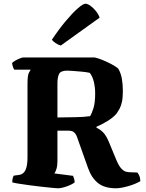

<svg xmlns="http://www.w3.org/2000/svg" viewBox="-20 -1013 785 1033"><path d="M291 0Q284 0 259.5 -2.5Q235 -5 202.5 -8.5Q170 -12 137.5 -16.5Q105 -21 79.5 -25Q54 -29 46 -32Q46 -55 54 -68L83 -72Q106 -75 117 -98Q128 -121 128 -168V-563Q128 -610 136.5 -623.5Q145 -637 145 -638H57Q53 -643 49.5 -653.5Q46 -664 45 -674Q50 -680 62.5 -687Q75 -694 87.5 -699Q100 -704 106 -704H489Q508 -700 533.5 -689.5Q559 -679 582 -666.5Q605 -654 616 -644Q630 -621 635.5 -590Q641 -559 641 -524Q641 -487 636 -464.5Q631 -442 623.5 -428.5Q616 -415 608 -403Q591 -382 558.5 -362Q526 -342 499 -331V-326Q522 -315 537.5 -298Q553 -281 568 -244L604 -157Q618 -122 632 -107Q646 -92 659 -89Q672 -86 686 -86L718 -85Q723 -82 729 -68.5Q735 -55 735 -38Q705 -21 666.5 -10.5Q628 0 604 0Q543 0 508 -27.5Q473 -55 454 -108L394 -277Q388 -293 378 -301.5Q368 -310 347 -310H289V-145Q289 -121 283.5 -103.5Q278 -86 272 -80L373 -67Q375 -62 378 -53.5Q381 -45 382 -32Q367 -20 338.5 -10Q310 0 291 0ZM289 -381Q341 -382 385 -382.5Q429 -383 465 -388Q474 -403 483 -431.5Q492 -460 492 -511Q492 -543 485 -572.5Q478 -602 463 -621Q446 -625 420 -627.5Q394 -630 371 -631.5Q348 -633 342 -633Q306 -633 297.5 -614.5Q289 -596 289 -565ZM307 -768Q292 -772 278.5 -781.5Q265 -791 259 -799Q297 -856 333.5 -899.5Q370 -943 398.5 -968Q427 -993 440 -993Q451 -993 466.5 -982Q482 -971 496 -953.5Q510 -936 516 -918Z"/></svg>

Font: Texturina ExtraBold
Style: Regular
Weight: 800
Designer: Guillermo Torres Carreño
Foundry: Omnibus-Type
Version: Version 1.002; ttfautohint (v1.8.3)